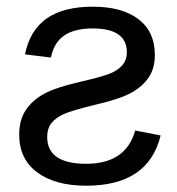

<svg xmlns="http://www.w3.org/2000/svg" viewBox="-20 -557 540 586"><path d="M38.6 -146Q38.6 -190.4 58.3 -220.5Q78.1 -250.5 113.8 -270.3Q149.4 -290 224.1 -307.1Q298.3 -324.2 320.8 -334.7Q343.3 -345.2 355.2 -360.1Q367.2 -375 367.2 -397.5Q367.2 -470.2 262.7 -470.2Q208.5 -470.2 176.8 -449.2Q145 -428.2 135.3 -381.3L56.2 -391.1Q71.3 -464.8 122.6 -500.7Q173.8 -536.6 263.2 -536.6Q352.5 -536.6 402.6 -498.5Q452.6 -460.4 452.6 -388.7Q452.6 -348.6 434.1 -321Q415.5 -293.5 381.6 -274.4Q347.7 -255.4 276.9 -238.8Q197.8 -219.7 173.3 -208.3Q148.9 -196.8 136.5 -180.4Q124 -164.1 124 -139.2Q124 -57.1 243.2 -57.1Q364.3 -57.1 392.6 -158.7L470.2 -143.6Q433.1 9.8 243.2 9.8Q148.4 9.8 93.5 -31Q38.6 -71.8 38.6 -146Z"/></svg>

Font: Liberation Sans
Style: Regular
Weight: 400
Designer: Steve Matteson
Foundry: Ascender Corporation
Version: Version 2.00.1